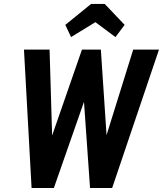

<svg xmlns="http://www.w3.org/2000/svg" viewBox="-20 -934 810 954"><path d="M136.9 0H247.7L397.3 -428L427.4 0H537.3L770 -687.7H641.9L509.4 -262.6L481.1 -687.7H387.3L239 -260.6L226.3 -687.7H99.1ZM432.4 -914.4 304.6 -810.4 333 -749.7 454 -823.9 553.7 -749.7 599.3 -810.4 500.4 -914.4Z"/></svg>

Font: Secuela ExtLt
Style: Italic
Weight: 200
Italic angle: -8°
Designer: Fernando Haro
Foundry: deFharo
Version: Version 1.704